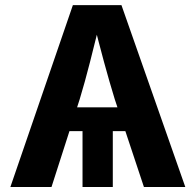

<svg xmlns="http://www.w3.org/2000/svg" viewBox="-20 -748 783 768"><path d="M431.2 -271.5V0H310.1V-271.5ZM21.5 0 271.5 -727.5H465.8L721.2 0H555.7L439 -351.1Q418 -419.4 396.2 -499.5Q374.5 -579.6 350.6 -674.8H383.8Q360.4 -579.6 339.8 -499Q319.3 -418.5 298.8 -351.1L186 0ZM177.7 -223.6V-318.8H564.9V-223.6Z"/></svg>

Font: Inter 16pt
Style: Bold
Weight: 700
Version: Version 4.001;git-66647c0bb